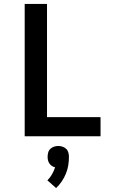

<svg xmlns="http://www.w3.org/2000/svg" viewBox="-20 -690 590 972"><path d="M105 0V-670H218V-97H489V0ZM264 262 220 223Q234 209 243.5 192Q253 175 259 157Q250 155 242.5 150Q235 145 230 137.5Q225 130 223 121.5Q221 113 221 104Q221 93 224 82Q227 71 235 63.5Q243 56 253.5 52.5Q264 49 275 49Q286 49 296.5 52.5Q307 56 315 63.5Q323 71 326 82Q329 93 329 104Q329 126 325.5 147.5Q322 169 313.5 189.5Q305 210 292.5 228.5Q280 247 264 262Z"/></svg>

Font: Lode Term
Style: Bold
Weight: 700
Monospace: yes
Designer: Belleve Invis
Foundry: Belleve Invis
Version: Version 29.2.0